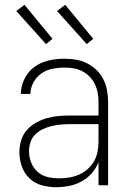

<svg xmlns="http://www.w3.org/2000/svg" viewBox="-20 -773 540 801"><path d="M214 8Q184 8 154.5 0Q125 -8 103 -29Q81 -50 71 -79Q61 -108 61 -138Q61 -163 68 -186.5Q75 -210 90.5 -228.5Q106 -247 127.5 -259.5Q149 -272 172 -279Q195 -286 219.5 -288.5Q244 -291 268 -291H391V-348Q391 -367 387.5 -386Q384 -405 375.5 -422.5Q367 -440 353.5 -453.5Q340 -467 323 -476Q306 -485 287 -488Q268 -491 248 -491Q223 -491 198 -486Q173 -481 152.5 -466.5Q132 -452 119.5 -429Q107 -406 107 -381H67Q67 -403 74 -424Q81 -445 93.5 -463Q106 -481 124 -494Q142 -507 162.5 -514.5Q183 -522 204.5 -525Q226 -528 248 -528Q273 -528 297 -524Q321 -520 343 -509Q365 -498 382.5 -481Q400 -464 411 -442.5Q422 -421 426.5 -396.5Q431 -372 431 -348V0H391V-96Q381 -71 362.5 -50Q344 -29 320 -16Q296 -3 269 2.5Q242 8 214 8ZM227 -29Q248 -29 269 -32.5Q290 -36 309.5 -44.5Q329 -53 345 -67Q361 -81 371.5 -99Q382 -117 386.5 -138Q391 -159 391 -180V-255H268Q249 -255 230 -253Q211 -251 193 -246.5Q175 -242 157.5 -233.5Q140 -225 126.5 -211.5Q113 -198 107 -179.5Q101 -161 101 -142Q101 -118 110 -95Q119 -72 137 -56Q155 -40 179 -34.5Q203 -29 227 -29ZM342 -589 218 -727 252 -753 369 -611ZM172 -589 48 -727 82 -753 199 -611Z"/></svg>

Font: Iosevka Curly Extralight
Style: Regular
Weight: 200
Monospace: yes
Designer: Belleve Invis
Foundry: Belleve Invis
Version: Version 22.1.2; ttfautohint (v1.8.4)